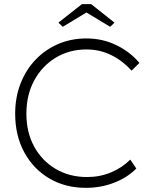

<svg xmlns="http://www.w3.org/2000/svg" viewBox="-20 -894 726 924"><path d="M393 10Q294 10 217 -35.5Q140 -81 96.5 -161.5Q53 -242 53 -347Q53 -425 78.5 -491Q104 -557 150.5 -606Q197 -655 259.5 -682Q322 -709 396 -709Q474 -709 540.5 -676.5Q607 -644 651 -591L613 -554Q570 -602 515 -629Q460 -656 396 -656Q313 -656 247.5 -616Q182 -576 144.5 -506.5Q107 -437 107 -347Q107 -257 144.5 -188.5Q182 -120 248 -81Q314 -42 399 -42Q461 -42 514.5 -64.5Q568 -87 607 -126L636 -83Q594 -40 530 -15Q466 10 393 10ZM282 -765 261 -785 374 -874H419L531 -785L510 -765L396 -834Z"/></svg>

Font: Readex Pro ExtraLight
Style: Regular
Weight: 200
Designer: Bonnie Shaver-Troup, Thomas Jockin
Foundry: Lexend
Version: Version 1.203; ttfautohint (v1.8.3)